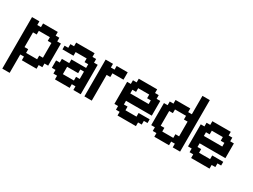

<svg xmlns="http://www.w3.org/2000/svg" viewBox="-61 -1380 2973 2259"><g transform="rotate(30 1425.0 -250.0)"><path d="M350 -350V-150H300V-100H150V-150H100V-350H150V-400H300V-350ZM0 -500V200H100V-50H150V0H350V-50H400V-100H450V-400H400V-450H350V-500H150V-450H100V-500Z M800 -150V-100H650V-200H800V-250H850V-150ZM650 -250H550V-200H500V-100H550V-50H600V0H800V-50H850V0H950V-400H900V-450H850V-500H600V-450H550V-400H500V-350H650V-400H800V-350H850V-300H650Z M1100 -450V-500H1000V0H1100V-350H1150V-400H1300V-500H1150V-450Z M1450 -350H1500V-400H1650V-350H1700V-300H1450ZM1400 -450V-400H1350V-100H1400V-50H1450V0H1700V-50H1750V-100H1800V-150H1650V-100H1500V-150H1450V-200H1800V-400H1750V-450H1700V-500H1450V-450Z M1950 -150V-350H2000V-400H2150V-350H2200V-150H2150V-100H2000V-150ZM2300 0V-700H2200V-450H2150V-500H1950V-450H1900V-400H1850V-100H1900V-50H1950V0H2150V-50H2200V0Z M2450 -350H2500V-400H2650V-350H2700V-300H2450ZM2400 -450V-400H2350V-100H2400V-50H2450V0H2700V-50H2750V-100H2800V-150H2650V-100H2500V-150H2450V-200H2800V-400H2750V-450H2700V-500H2450V-450Z"/></g></svg>

Font: Analogue OS
Style: Regular
Weight: 400
Designer: AbFarid
Version: Version 1.000